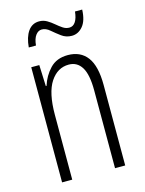

<svg xmlns="http://www.w3.org/2000/svg" viewBox="-110 -787 647 855"><g transform="rotate(-15 213.0 -360.0)"><path d="M239.3 -541Q297.4 -541 328.4 -499.8Q359.4 -458.5 359.4 -371.1V0H312.5V-358.9Q312.5 -432.1 291.7 -465.6Q271 -499 232.4 -499Q180.2 -499 147.7 -449.7Q115.2 -400.4 115.2 -298.8V0H68.4V-530.8H105.5L109.4 -433.1H112.8Q126 -476.1 156.5 -508.5Q187 -541 239.3 -541ZM80.6 -618.7Q84.5 -665.5 103.5 -692.4Q122.6 -719.2 154.8 -719.2Q174.3 -719.2 190.4 -709.7Q206.5 -700.2 220.7 -688Q234.9 -675.8 248.8 -666.5Q262.7 -657.2 278.3 -657.2Q296.4 -657.2 307.1 -673.8Q317.9 -690.4 320.8 -720.2H354Q352.1 -669.4 330.8 -644.3Q309.6 -619.1 279.8 -619.1Q253.4 -619.1 232.7 -634.5Q211.9 -649.9 193.8 -665.5Q175.8 -681.2 156.7 -681.2Q140.6 -681.2 128.7 -665.5Q116.7 -649.9 113.8 -618.7Z"/></g></svg>

Font: Open Sans Condensed Light
Style: Regular
Weight: 300
Width: 3
Designer: Monotype Design Team
Foundry: Monotype Imaging Inc.
Version: Version 3.003; ttfautohint (v1.8.4)